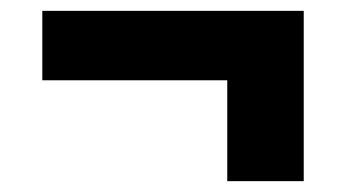

<svg xmlns="http://www.w3.org/2000/svg" viewBox="-20 -409 639 354"><path d="M399 -75H540V-389H58V-261H399Z"/></svg>

Font: Decalotype
Style: Bold
Weight: 700
Designer: Alfredo Marco Pradil
Foundry: Alfredo Marco Pradil
Version: Version 1.0